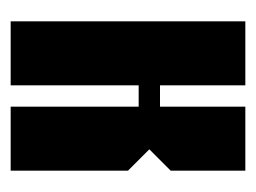

<svg xmlns="http://www.w3.org/2000/svg" viewBox="-80 -400 480 360"><g transform="rotate(90 160.0 -220.0)"><path d="M20 -440H140V-280H180V-440H300V-300L260 -260L300 -220V0H180V-240H140V0H20Z"/></g></svg>

Font: SOV_poster
Style: Bold
Weight: 700
Version: Version 1.00